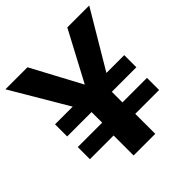

<svg xmlns="http://www.w3.org/2000/svg" viewBox="-192 -845 985 985"><g transform="rotate(-45 300.0 -352.5)"><path d="M221 0V-145H49V-233H226V-310H49V-398H199L185 -385L-4 -705H156L301 -434L445 -705H604L414 -385L401 -398H551V-310H373V-233H551V-145H378V0Z"/></g></svg>

Font: Nunito Sans 7pt ExtraBold
Style: Regular
Weight: 800
Designer: Vernon Adams
Foundry: Vernon Adams
Version: Version 3.101;gftools[0.9.27]